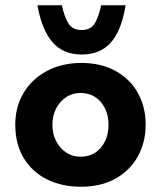

<svg xmlns="http://www.w3.org/2000/svg" viewBox="-20 -697 611 729"><path d="M38 -224Q38 -291 69.5 -344Q101 -397 158 -427.5Q215 -458 289 -458Q364 -458 419 -427.5Q474 -397 503.5 -344Q533 -291 533 -224Q533 -157 503.5 -103.5Q474 -50 419 -19Q364 12 287 12Q215 12 158.5 -16Q102 -44 70 -97Q38 -150 38 -224ZM179 -223Q179 -189 193 -161.5Q207 -134 231 -118Q255 -102 285 -102Q334 -102 363 -136.5Q392 -171 392 -223Q392 -275 363 -309.5Q334 -344 285 -344Q255 -344 231 -328Q207 -312 193 -285Q179 -258 179 -223ZM290 -490Q220 -490 179.5 -536.5Q139 -583 122 -677H215Q224 -634 239.5 -608.5Q255 -583 290 -583Q325 -583 340 -608.5Q355 -634 364 -677H457Q441 -580 400.5 -535Q360 -490 290 -490Z"/></svg>

Font: Reem Kufi
Style: Regular
Weight: 400
Designer: Khaled Hosny
Version: Version 1.6